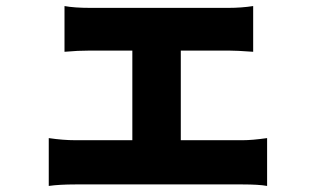

<svg xmlns="http://www.w3.org/2000/svg" viewBox="-20 -576 1040 634"><path d="M781 -113Q813 -113 862 -120V38Q835 33 781 33H229Q176 33 141 38V-120Q188 -113 229 -113H417V-409H278Q237 -409 193 -405V-556Q226 -550 278 -550H734Q777 -550 816 -556V-405Q762 -409 734 -409H577V-113Z"/></svg>

Font: Source Han Sans CN Heavy
Style: Bold
Weight: 900
Designer: Ryoko NISHIZUKA (kana & ideographs); Paul D. Hunt (Latin, Greek & Cyrillic); Wenlong ZHANG (bopomofo); Sandoll Communica
Foundry: Adobe Systems Incorporated
Version: Version 1.000;PS 1;hotconv 1.0.78;makeotf.lib2.5.61930